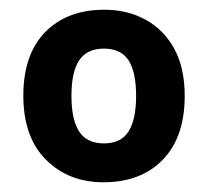

<svg xmlns="http://www.w3.org/2000/svg" viewBox="-20 -742 428 395"><path d="M360 -544.8Q360 -460 315 -413.5Q270 -367 192.8 -367Q121 -367 74.5 -413.5Q28 -460 28 -545Q28 -630 73 -676Q118 -722 195 -722Q242 -722 279.5 -701.5Q317 -681 338.5 -641.7Q360 -602.4 360 -544.8ZM127 -544.7Q127 -496 142.8 -471.5Q158.6 -447 193.8 -447Q229 -447 244.5 -471.6Q260 -496.3 260 -544.7Q260 -594 244.4 -618Q228.7 -642 193.9 -642Q159 -642 143 -618.1Q127 -594.2 127 -544.7Z"/></svg>

Font: Noto Sans Canadian Aboriginal
Style: Regular
Weight: 400
Designer: Monotype Design Team, Typotheque's Kevin King
Foundry: Monotype Imaging Inc.
Version: Version 2.002